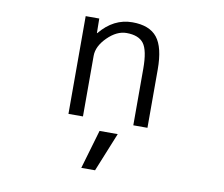

<svg xmlns="http://www.w3.org/2000/svg" viewBox="-85 -634 1170 1005"><g transform="rotate(10 500.0 -131.5)"><path d="M365.2 -519.5 366.2 -442.4H368.2Q440.4 -530.3 540 -530.3Q630.9 -530.3 671.9 -479Q712.9 -427.7 712.9 -309.6V0H637.7V-299.8Q637.7 -398.4 610.8 -434.1Q584 -469.7 519.5 -469.7Q467.8 -469.7 418.9 -421.4Q370.1 -373 370.1 -322.3V0H293V-519.5ZM565.4 59.6 481.4 266.6H408.2L468.8 59.6Z"/></g></svg>

Font: Gen Shin Gothic Monospace Normal
Style: Regular
Weight: 350
Designer: [Source Han Sans]
Ryoko NISHIZUKA  (kana & ideographs); Paul D. Hunt (Latin, Greek & Cyrillic); Wenlong ZHANG  (bopomofo
Version: Version 1.002.20150607